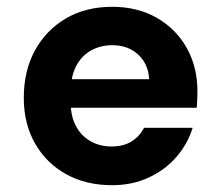

<svg xmlns="http://www.w3.org/2000/svg" viewBox="-20 -533 645 565"><path d="M310 12Q233 12 174.5 -20.5Q116 -53 83 -111Q50 -169 50 -245Q50 -324 82.5 -384Q115 -444 173.5 -478.5Q232 -513 310 -513Q385 -513 441.5 -480.5Q498 -448 529.5 -392Q561 -336 561 -264Q561 -254 560.5 -242Q560 -230 559 -216H150V-300H419Q416 -346 386 -373Q356 -400 310 -400Q276 -400 248 -384.5Q220 -369 204 -338.5Q188 -308 188 -260V-231Q188 -192 203 -163Q218 -134 245.5 -118Q273 -102 308 -102Q344 -102 367.5 -117Q391 -132 404 -157H547Q532 -109 499 -71Q466 -33 417.5 -10.5Q369 12 310 12Z"/></svg>

Font: DM Sans 17pt ExtraBold
Style: Regular
Weight: 800
Version: Version 4.004;gftools[0.9.30]